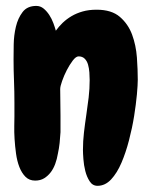

<svg xmlns="http://www.w3.org/2000/svg" viewBox="-20 -595 507 643"><path d="M306.6 27.3Q290 27.3 280.3 12.2Q270.5 -2.9 265.6 -22.5Q260.7 -42 259.3 -62Q257.8 -82 257.8 -92.8Q257.8 -122.1 261.2 -151.4Q264.6 -180.7 269 -210Q273.4 -239.3 276.9 -268.6Q280.3 -297.9 280.3 -327.1Q280.3 -338.9 279.3 -352.5Q278.3 -366.2 274.9 -378.4Q271.5 -390.6 263.7 -398.4Q255.9 -406.2 243.2 -406.2Q234.4 -406.2 223.6 -392.1Q212.9 -377.9 203.6 -359.9Q194.3 -341.8 188 -323.7Q181.6 -305.7 181.6 -296.9Q181.6 -275.4 182.1 -253.4Q182.6 -231.4 182.6 -209V-152.3Q181.6 -134.8 179.7 -116.2Q177.7 -97.7 173.8 -80.1Q170.9 -62.5 165 -46.4Q159.2 -30.3 149.9 -18.1Q140.6 -5.9 127.9 2Q115.2 9.8 97.7 9.8Q78.1 9.8 65.4 -2.9Q52.7 -15.6 44.9 -35.6Q37.1 -55.7 33.7 -80.6Q30.3 -105.5 28.8 -129.4Q27.3 -153.3 27.8 -173.3Q28.3 -193.4 28.3 -205.1V-251Q28.3 -288.1 26.9 -324.2Q25.4 -360.4 25.4 -396.5Q25.4 -416 25.9 -446.3Q26.4 -476.6 33.2 -505.4Q40 -534.2 55.7 -554.7Q71.3 -575.2 101.6 -575.2Q115.2 -575.2 126 -566.4Q136.7 -557.6 145 -544.9Q153.3 -532.2 158.7 -517.6Q164.1 -502.9 167 -492.2Q176.8 -505.9 189.9 -518.6Q203.1 -531.2 219.7 -541Q236.3 -550.8 256.8 -556.6Q277.3 -562.5 303.7 -562.5Q353.5 -562.5 381.3 -538.6Q409.2 -514.6 422.4 -479Q435.5 -443.4 438.5 -402.3Q441.4 -361.3 441.4 -328.1Q441.4 -311.5 438.5 -278.8Q435.5 -246.1 429.2 -206.5Q422.9 -167 412.1 -125.5Q401.4 -84 386.7 -49.8Q372.1 -15.6 352.1 5.9Q332 27.3 306.6 27.3Z"/></svg>

Font: Chewy
Style: Regular
Weight: 400
Designer: Squid
Foundry: Font Diner, Inc DBA Sideshow
Version: Version 1.000